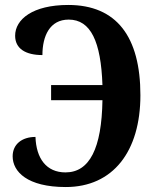

<svg xmlns="http://www.w3.org/2000/svg" viewBox="-20 -744 627 774"><path d="M245 10C436 10 546 -134 546 -360C546 -596 450 -724 255 -724C112 -724 41 -666 41 -600C41 -548 83 -522 151 -522C151 -598 180 -665 257 -665C346 -665 387 -576 393 -401H186V-340H393C390 -146 341 -49 244 -49C167 -49 126 -105 123 -192C68 -192 31 -162 31 -114C31 -52 90 10 245 10Z"/></svg>

Font: Noto Serif Condensed
Style: Bold
Weight: 700
Width: 3
Designer: Monotype Design Team
Foundry: Monotype Imaging Inc.
Version: Version 2.015